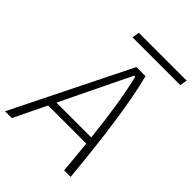

<svg xmlns="http://www.w3.org/2000/svg" viewBox="-249 -956 1073 1073"><g transform="rotate(45 287.0 -419.5)"><path d="M-11.7 0 332.5 -693.8H404.8Q434.6 -577.1 459.5 -408.4Q484.4 -239.7 506.8 0H455.1Q446.3 -105 437 -193.4H135.7L42 0ZM157.2 -237.3H432.6Q417.5 -372.1 401.4 -473.6Q385.3 -575.2 366.2 -650.9H357.4ZM199.2 -795.9 207 -838.9H585L577.1 -795.9Z"/></g></svg>

Font: Cascadia Mono PL ExtraLight
Style: Italic
Weight: 200
Italic angle: -10°
Monospace: yes
Designer: Aaron Bell
Foundry: Saja Typeworks
Version: Version 2404.023; ttfautohint (v1.8.4)